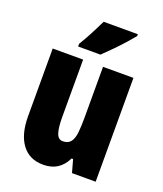

<svg xmlns="http://www.w3.org/2000/svg" viewBox="-142 -859 814 961"><g transform="rotate(20 264.5 -378.0)"><path d="M479 -553V0H353L334 -68H326Q307 -29 276.5 -9.5Q246 10 202 10Q129 10 89 -43Q49 -96 49 -193V-553H211V-246Q211 -191 220.5 -162.5Q230 -134 254 -134Q283 -134 296.5 -152Q310 -170 313.5 -203Q317 -236 317 -280V-553ZM425 -756Q411 -739 387.5 -712.5Q364 -686 336.5 -658Q309 -630 284 -606H165V-620Q189 -660 208 -696.5Q227 -733 243 -766H425Z"/></g></svg>

Font: Noto Sans Khmer UI ExtraCondensed Black
Style: Regular
Weight: 900
Width: 2
Designer: Danh Hong and the Monotype Design Team
Foundry: Monotype Imaging Inc.
Version: Version 2.002; ttfautohint (v1.8.4.7-5d5b)